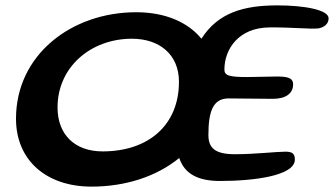

<svg xmlns="http://www.w3.org/2000/svg" viewBox="-20 -642 1242 714"><path d="M320.5 52C447.5 52 563 14 646.5 -54.5C666.5 5 716.5 31 798.5 31C920.5 31 1076.5 12.5 1076.5 -48.5C1076.5 -68.5 1069 -78 1042 -78C1008.5 -78 928.5 -68.5 853 -68.5C779.5 -68.5 755 -92 755 -140C755 -229.5 773 -276 830 -276C861 -276 963 -274.5 995 -274.5C1042 -274.5 1070 -294 1070 -328C1070 -348 1058.5 -357.5 1011 -357.5C987.5 -357.5 927 -355.5 899.5 -355.5C832.5 -355.5 814.5 -361 814.5 -383C814.5 -460.5 868.5 -539.5 982.5 -540C1062.5 -541 1132.5 -533 1165 -536.5C1184.5 -540.5 1202 -552 1202 -574C1202 -606 1109 -622 1012 -622C884 -622 790.5 -594 729 -498C678.5 -560 593.5 -596.5 486.5 -596.5C246 -596.5 39.5 -438.5 39.5 -200.5C39.5 -46.5 151.5 52 320.5 52ZM361.5 -79C258.5 -79 194 -141 194 -242.5C194 -393.5 318.5 -498 470.5 -498C574 -498 645.5 -438.5 645.5 -338C645.5 -177.5 533 -79 361.5 -79Z"/></svg>

Font: Gluten
Style: Italic
Weight: 400
Italic angle: -13°
Designer: Tyler Finck
Foundry: Etcetera Type Company
Version: Version 0.920